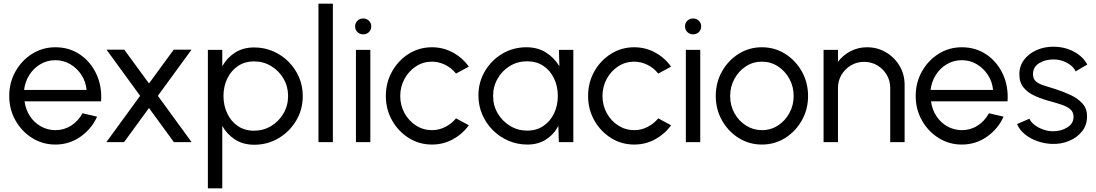

<svg xmlns="http://www.w3.org/2000/svg" viewBox="-20 -770 5934 1040"><path d="M280 13Q211 13 154.2 -22.5Q97.5 -58 63.8 -117.8Q30 -177.5 30 -250Q30 -323 63.8 -383Q97.5 -443 154.2 -478.5Q211 -514 280 -514Q355 -514 412.8 -475Q470.5 -436 501.8 -369.5Q533 -303 527.5 -221H113Q119 -176.5 142 -141.2Q165 -106 200.8 -85.8Q236.5 -65.5 280 -65Q327 -65 365.2 -89.5Q403.5 -114 427 -156.5L506 -138Q476 -71.5 415.5 -29.2Q355 13 280 13ZM110.5 -283H449Q445 -327 421.5 -363.5Q398 -400 361 -422Q324 -444 280 -444Q236 -444 199.2 -422.5Q162.5 -401 139.2 -364.5Q116 -328 110.5 -283Z M556 0 739 -251 557 -501H653L787 -318L921 -501H1017.5L835 -251L1018 0H922L787 -185L652 0Z M1184 250H1106V-500H1184V-411Q1209.5 -457 1253.2 -485Q1297 -513 1357 -513Q1411.5 -513 1459 -492.5Q1506.5 -472 1542.8 -435.8Q1579 -399.5 1599.5 -352Q1620 -304.5 1620 -250Q1620 -177 1584.5 -117Q1549 -57 1489.2 -21.5Q1429.5 14 1357 14Q1297 14 1253.2 -14.2Q1209.5 -42.5 1184 -88ZM1356 -437.5Q1306 -437.5 1268.8 -412.2Q1231.5 -387 1211 -344.5Q1190.5 -302 1190.5 -250Q1190.5 -198.5 1210.8 -155.8Q1231 -113 1268 -87.5Q1305 -62 1356 -62Q1406 -62 1448 -87Q1490 -112 1515.2 -154.8Q1540.5 -197.5 1540.5 -250Q1540.5 -301.5 1515.8 -344Q1491 -386.5 1449 -412Q1407 -437.5 1356 -437.5Z M1705 0V-750H1783V0Z M1908 -500H1986V0H1908ZM1947.5 -584Q1929 -584 1916.2 -596.2Q1903.5 -608.5 1903.5 -627Q1903.5 -645.5 1916.2 -657.8Q1929 -670 1947.5 -670Q1965.5 -670 1978.2 -657.8Q1991 -645.5 1991 -627Q1991 -608.5 1978.5 -596.2Q1966 -584 1947.5 -584Z M2450 -129 2519.5 -91.5Q2485.5 -44 2433.2 -15.5Q2381 13 2320 13Q2251 13 2194.2 -22.5Q2137.5 -58 2103.8 -117.8Q2070 -177.5 2070 -250Q2070 -323 2103.8 -383Q2137.5 -443 2194.2 -478.5Q2251 -514 2320 -514Q2381 -514 2433.2 -485.5Q2485.5 -457 2519.5 -409L2450 -371.5Q2425.5 -402.5 2390.8 -419.2Q2356 -436 2320 -436Q2271.5 -436 2232.5 -410.2Q2193.5 -384.5 2170.8 -342.2Q2148 -300 2148 -250Q2148 -199.5 2171 -157.5Q2194 -115.5 2233.2 -90.2Q2272.5 -65 2320 -65Q2358.5 -65 2392.8 -82.8Q2427 -100.5 2450 -129Z M3007.5 -500H3085.5V0H3007L3004.5 -88Q2980.5 -42.5 2938 -14.8Q2895.5 13 2837 13Q2782 13 2734 -7.8Q2686 -28.5 2649.5 -65Q2613 -101.5 2592.2 -149.8Q2571.5 -198 2571.5 -253Q2571.5 -325 2606.5 -384.2Q2641.5 -443.5 2700.5 -478.8Q2759.5 -514 2831.5 -514Q2892.5 -514 2937.5 -485.5Q2982.5 -457 3010 -411ZM2835.5 -62.5Q2886.5 -62.5 2923.8 -88Q2961 -113.5 2981.2 -156Q3001.5 -198.5 3001.5 -250Q3001.5 -302.5 2981 -345.2Q2960.5 -388 2923.2 -413Q2886 -438 2835.5 -438Q2784 -438 2742.2 -412.8Q2700.5 -387.5 2675.8 -344.8Q2651 -302 2651 -250Q2651 -197.5 2676.5 -155Q2702 -112.5 2743.8 -87.5Q2785.5 -62.5 2835.5 -62.5Z M3545.5 -129 3615 -91.5Q3581 -44 3528.8 -15.5Q3476.5 13 3415.5 13Q3346.5 13 3289.8 -22.5Q3233 -58 3199.2 -117.8Q3165.5 -177.5 3165.5 -250Q3165.5 -323 3199.2 -383Q3233 -443 3289.8 -478.5Q3346.5 -514 3415.5 -514Q3476.5 -514 3528.8 -485.5Q3581 -457 3615 -409L3545.5 -371.5Q3521 -402.5 3486.2 -419.2Q3451.5 -436 3415.5 -436Q3367 -436 3328 -410.2Q3289 -384.5 3266.2 -342.2Q3243.5 -300 3243.5 -250Q3243.5 -199.5 3266.5 -157.5Q3289.5 -115.5 3328.8 -90.2Q3368 -65 3415.5 -65Q3454 -65 3488.2 -82.8Q3522.5 -100.5 3545.5 -129Z M3695 -500H3773V0H3695ZM3734.5 -584Q3716 -584 3703.2 -596.2Q3690.5 -608.5 3690.5 -627Q3690.5 -645.5 3703.2 -657.8Q3716 -670 3734.5 -670Q3752.5 -670 3765.2 -657.8Q3778 -645.5 3778 -627Q3778 -608.5 3765.5 -596.2Q3753 -584 3734.5 -584Z M4107 13Q4038 13 3981.2 -22.5Q3924.5 -58 3890.8 -117.8Q3857 -177.5 3857 -250Q3857 -323 3890.8 -383Q3924.5 -443 3981.2 -478.5Q4038 -514 4107 -514Q4176 -514 4232.8 -478.5Q4289.5 -443 4323.2 -383Q4357 -323 4357 -250Q4357 -177.5 4323.2 -117.8Q4289.5 -58 4232.8 -22.5Q4176 13 4107 13ZM4107 -65Q4155.5 -65 4194.5 -90.5Q4233.5 -116 4256.2 -158.2Q4279 -200.5 4279 -250Q4279 -300.5 4256 -342.8Q4233 -385 4194 -410.5Q4155 -436 4107 -436Q4058.5 -436 4019.5 -410.2Q3980.5 -384.5 3957.8 -342.2Q3935 -300 3935 -250Q3935 -198.5 3958.5 -156.5Q3982 -114.5 4021.2 -89.8Q4060.5 -65 4107 -65Z M4880 -310.5V0H4802V-293.5Q4802 -333 4783 -365Q4764 -397 4731.8 -416Q4699.5 -435 4660.5 -435Q4621.5 -435 4589.5 -416Q4557.5 -397 4538.2 -365Q4519 -333 4519 -293.5V0H4441V-500H4519V-435Q4545.5 -471 4586.8 -492.5Q4628 -514 4676.5 -514Q4733 -514 4779.2 -486.5Q4825.5 -459 4852.8 -413Q4880 -367 4880 -310.5Z M5190 13Q5121 13 5064.2 -22.5Q5007.5 -58 4973.8 -117.8Q4940 -177.5 4940 -250Q4940 -323 4973.8 -383Q5007.5 -443 5064.2 -478.5Q5121 -514 5190 -514Q5265 -514 5322.8 -475Q5380.5 -436 5411.8 -369.5Q5443 -303 5437.5 -221H5023Q5029 -176.5 5052 -141.2Q5075 -106 5110.8 -85.8Q5146.5 -65.5 5190 -65Q5237 -65 5275.2 -89.5Q5313.5 -114 5337 -156.5L5416 -138Q5386 -71.5 5325.5 -29.2Q5265 13 5190 13ZM5020.5 -283H5359Q5355 -327 5331.5 -363.5Q5308 -400 5271 -422Q5234 -444 5190 -444Q5146 -444 5109.2 -422.5Q5072.5 -401 5049.2 -364.5Q5026 -328 5020.5 -283Z M5677.5 9.5Q5636.5 8 5598 -5.8Q5559.5 -19.5 5530.8 -43.2Q5502 -67 5489 -98L5556 -127Q5564 -108.5 5584.2 -93Q5604.5 -77.5 5631.2 -68.2Q5658 -59 5684.5 -59Q5727.5 -59 5761.2 -79.8Q5795 -100.5 5795 -137Q5795 -163 5777.8 -177.8Q5760.5 -192.5 5734.2 -201.5Q5708 -210.5 5681 -218Q5628.5 -231.5 5588 -249.5Q5547.5 -267.5 5524.5 -295.5Q5501.5 -323.5 5501.5 -367Q5501.5 -413 5527.5 -446.8Q5553.5 -480.5 5595.2 -498.8Q5637 -517 5685 -517Q5746 -517 5796 -490.8Q5846 -464.5 5869.5 -420.5L5806.5 -383.5Q5793.5 -411.5 5759.8 -429.5Q5726 -447.5 5690 -448Q5644 -449 5609.8 -428.5Q5575.5 -408 5575.5 -368.5Q5575.5 -342 5591.8 -328.5Q5608 -315 5635.2 -306.8Q5662.5 -298.5 5695 -288Q5740.5 -273.5 5780.2 -254.8Q5820 -236 5844.5 -208Q5869 -180 5868 -138Q5868 -92.5 5841 -58.5Q5814 -24.5 5770.5 -6.5Q5727 11.5 5677.5 9.5Z"/></svg>

Font: Urbanist
Style: Regular
Weight: 400
Designer: Corey Hu
Foundry: Corey Hu
Version: Version 1.330; ttfautohint (v1.8.4.7-5d5b)